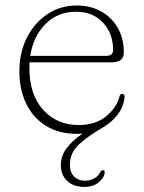

<svg xmlns="http://www.w3.org/2000/svg" viewBox="-20 -490 538 718"><path d="M371.5 156Q369.5 175 348.8 192Q328 209 295 209Q255.5 209 231.5 186.8Q207.5 164.5 207.5 128Q207.5 94 228 65.8Q248.5 37.5 288.5 9.5Q280 10.5 275.5 10.5Q271 10.5 267 10.5Q200.5 10.5 152.2 -19.2Q104 -49 78.2 -101.8Q52.5 -154.5 52.5 -224Q52.5 -293 80.2 -348.5Q108 -404 156.8 -436.8Q205.5 -469.5 268 -469.5Q317.5 -469.5 357.2 -447.8Q397 -426 420 -386.5Q443 -347 443 -294.5Q443 -257 398.5 -257H90.5Q90 -247 90 -237Q90 -135.5 141.5 -79Q193 -22.5 273.5 -22.5Q336.5 -22.5 375.8 -54.2Q415 -86 426.5 -128Q429 -139 437 -139Q446 -139 446 -127Q442.5 -91.5 421 -62.8Q399.5 -34 366.5 -14.5Q311 17.5 276.2 49.2Q241.5 81 241.5 125.5Q241.5 155.5 257.8 170.8Q274 186 298 186Q315 186 330.8 178Q346.5 170 354.5 154Q359 146.5 364.5 146.5Q372.5 146.5 371.5 156ZM264 -446Q195.5 -446 150 -400.2Q104.5 -354.5 93 -281H376.5Q403 -281 403 -303Q403 -364 365.5 -405Q328 -446 264 -446Z"/></svg>

Font: Fraunces 9pt Soft Thin
Style: Regular
Weight: 100
Version: Version 1.000;[b76b70a41]